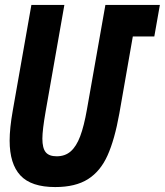

<svg xmlns="http://www.w3.org/2000/svg" viewBox="-20 -745 667 777"><path d="M19 -176Q19 -226 31.5 -296.5L107 -725H240.5L164.5 -293Q151.5 -218.5 151.5 -184Q151.5 -145.5 165 -129Q178.5 -112.5 209.5 -112.5Q243.5 -112.5 266.2 -132.5Q289 -152.5 304.5 -193.5Q320 -234.5 332 -303L406.5 -725H627L604.5 -597.5H517.5L463 -286Q444 -180 415.2 -116Q386.5 -52 336 -20Q285.5 12 203.5 12Q106.5 12 62.8 -34.8Q19 -81.5 19 -176Z"/></svg>

Font: JuliaMono ExtraBoldItalic
Style: Regular
Weight: 800
Italic angle: -9°
Monospace: yes
Designer: cormullion
Foundry: corm
Version: Version 0.049; ttfautohint (v1.8.4)